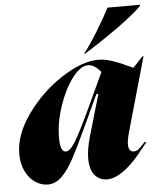

<svg xmlns="http://www.w3.org/2000/svg" viewBox="-54 -793 708 852"><g transform="rotate(-5 300.5 -367.5)"><path d="M341 -327 405 -465Q376 -500 348 -500Q314 -500 277.5 -451.5Q241 -403 216.5 -330Q192 -257 192 -190Q192 -127 217 -127Q237 -127 262.5 -170Q288 -213 341 -327ZM395 -520Q424 -520 453 -510.5Q482 -501 510.5 -488Q539 -475 548 -471L592 -518H597L503 -186Q494 -153 494 -135Q494 -101 518 -101Q530 -101 540.5 -110Q551 -119 568 -138H577Q571 -130 534 -85Q497 -40 459.5 -14Q422 12 389 12Q356 12 334.5 -12.5Q313 -37 313 -87Q313 -127 329 -184L383 -369H374L352 -322Q318 -248 315 -242Q269 -143 243 -94Q217 -45 188.5 -16.5Q160 12 125 12Q96 12 69.5 -5.5Q43 -23 26.5 -56.5Q10 -90 10 -134Q10 -220 75 -310.5Q140 -401 231.5 -460.5Q323 -520 395 -520ZM457 -747H601V-742Q564 -705 490.5 -652.5Q417 -600 340 -552H335Q359 -581 395.5 -640Q432 -699 457 -747Z"/></g></svg>

Font: Nyght Serif Dark Italic
Style: Regular
Weight: 800
Italic angle: -16°
Designer: Maksym Kobuzan
Version: Version 0.400